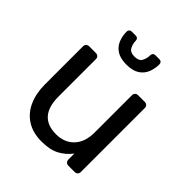

<svg xmlns="http://www.w3.org/2000/svg" viewBox="-202 -864 1007 1007"><g transform="rotate(45 301.0 -361.0)"><path d="M268.1 10Q203.5 10 159 -18.5Q114.5 -46.9 91.9 -97.8Q69.3 -148.6 69.3 -214.6V-497.1Q69.3 -507.3 75.6 -513.6Q82 -520 92.2 -520H141.8Q152 -520 158.4 -513.6Q164.7 -507.3 164.7 -497.1V-219.9Q164.7 -70.7 295.2 -70.7Q357.4 -70.7 394.8 -110.3Q432.1 -149.9 432.1 -219.9V-497.1Q432.1 -507.3 438.5 -513.6Q444.9 -520 455.1 -520H504.5Q514.7 -520 521.1 -513.6Q527.4 -507.3 527.4 -497.1V-22.9Q527.4 -12.7 521.1 -6.4Q514.7 0 504.5 0H457.9Q447.7 0 441.3 -6.4Q434.9 -12.7 434.9 -22.9V-67.3Q408.3 -31.9 369.6 -11Q330.9 10 268.1 10ZM298 -590Q251.9 -590 225.2 -607.7Q198.5 -625.3 187.4 -653.8Q176.4 -682.3 176.4 -713.5Q176.4 -721.5 181.4 -727Q186.4 -732.5 195.4 -732.5H225.2Q234.2 -732.5 239.2 -727Q244.2 -721.5 244.2 -713.5Q244.2 -689.9 255.2 -669.7Q266.2 -649.6 298 -649.6Q330.7 -649.6 341.3 -669.7Q351.8 -689.9 351.8 -713.6Q351.8 -721.5 356.8 -727Q361.8 -732.5 370.8 -732.5H400.6Q409.6 -732.5 414.6 -727Q419.6 -721.5 419.6 -713.5Q419.6 -682.3 408.6 -653.8Q397.5 -625.3 370.8 -607.7Q344.1 -590 298 -590Z"/></g></svg>

Font: Rubik Light
Style: Regular
Weight: 300
Designer: Hubert and Fischer
Foundry: Hubert and Fischer
Version: Version 2.300;gftools[0.9.30]